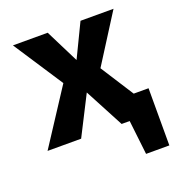

<svg xmlns="http://www.w3.org/2000/svg" viewBox="-131 -654 877 942"><g transform="rotate(-20 307.5 -183.0)"><path d="M197.9 0H22.6L209.2 -286.2L40 -544.6H221.5L308.7 -370.3L392.8 -544.6H565.1L405.1 -292.3L515.9 -119.5H593.3V179H471.8L451.3 0H409.2L301.5 -203.6Z"/></g></svg>

Font: FiraCode Nerd Font
Style: Bold
Weight: 700
Designer: Carrois Corporate, Edenspiekermann AG, Nikita Prokopov
Foundry: Carrois Corporate, Edenspiekermann AG, Nikita Prokopov
Version: Version 6.002;Nerd Fonts 2.1.0